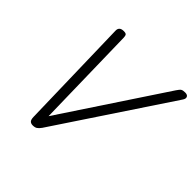

<svg xmlns="http://www.w3.org/2000/svg" viewBox="-246 -1278 1536 1536"><g transform="rotate(45 521.5 -510.5)"><path d="M330 14Q311 14 299.5 3.5Q288 -7 287 -38L263 -990Q262 -1011 274 -1023Q286 -1035 312 -1035Q335 -1035 341.5 -1027Q348 -1019 349 -999L368 -128L942 -995Q959 -1021 970.5 -1028Q982 -1035 1007 -1035Q1033 -1035 1040.5 -1019.5Q1048 -1004 1034 -983L398 -26Q382 -4 368 5Q354 14 330 14Z"/></g></svg>

Font: Playwrite CO
Style: Regular
Weight: 400
Designer: Veronika Burian, José Scaglione
Foundry: TypeTogether
Version: Version 1.000